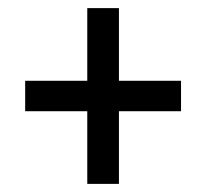

<svg xmlns="http://www.w3.org/2000/svg" viewBox="-20 -594 508 473"><path d="M195 -141V-320H42V-395H195V-574H273V-395H426V-320H273V-141Z"/></svg>

Font: Noto Serif Thai Condensed Black
Style: Regular
Weight: 900
Width: 3
Designer: Monotype Design Team
Foundry: Monotype Imaging Inc.
Version: Version 2.002; ttfautohint (v1.8.4.7-5d5b)